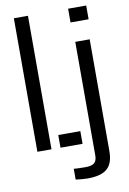

<svg xmlns="http://www.w3.org/2000/svg" viewBox="-106 -863 761 1133"><g transform="rotate(-10 274.0 -296.5)"><path d="M59.9 0V-800H144.4V0ZM198.4 0V-76H330.6V0ZM385 -717.6V-800H493.3V-717.6ZM325.2 206.6Q310.3 206.6 289.8 204.8Q269.3 203 253.8 200.8V136.3Q267.2 137.2 286.2 138Q305.2 138.7 324 138.7Q361 138.7 376.8 125.4Q392.6 112 392.6 80.8V-600H479V72.8Q478.3 143.9 442 175.3Q405.7 206.6 325.2 206.6Z"/></g></svg>

Font: Big Shoulders Stencil Text SC Thin
Style: Regular
Weight: 100
Designer: Patric King
Foundry: XO Type Co
Version: Version 2.001